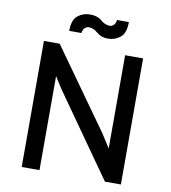

<svg xmlns="http://www.w3.org/2000/svg" viewBox="-92 -940 907 1020"><g transform="rotate(10 361.0 -430.5)"><path d="M457 -857H521Q521 -797 492.5 -774Q464 -751 425 -751Q390 -751 366 -772Q342 -793 316 -793Q304 -793 294 -782.5Q284 -772 283 -756H217Q217 -816 245.5 -838.5Q274 -861 312 -861Q352 -861 375 -840.5Q398 -820 425 -820Q437 -820 446.5 -830.5Q456 -841 457 -857ZM94 0V-680H179L484 -252L532 -177V-680H629V0H543L228 -447L190 -507V0Z"/></g></svg>

Font: Palanquin Medium
Style: Regular
Weight: 500
Designer: Pria Ravichandran
Version: Version 1.0.4